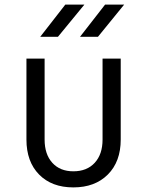

<svg xmlns="http://www.w3.org/2000/svg" viewBox="-20 -805 640 835"><path d="M299 10Q205 10 150 -46Q95 -102 95 -198V-550H174V-198Q174 -134 207.5 -97Q241 -60 299 -60Q358 -60 392 -97Q426 -134 426 -198V-550H505V-198Q505 -102 449 -46Q393 10 299 10ZM328 -645 437 -785H520L406 -645ZM155 -645 264 -785H347L232 -645Z"/></svg>

Font: JetBrains Mono NL Light
Style: Regular
Weight: 300
Monospace: yes
Designer: Philipp Nurullin, Konstantin Bulenkov
Foundry: JetBrains
Version: Version 2.305; ttfautohint (v1.8.4.7-5d5b)